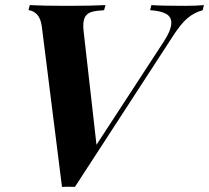

<svg xmlns="http://www.w3.org/2000/svg" viewBox="-20 -728 820 753"><path d="M779.8 -708 774.9 -688Q742.2 -679.2 715.6 -657Q689 -634.8 655.3 -582L273.9 4.9Q265.6 4.4 248.5 4.4Q231.4 4.4 223.1 4.9L144 -624Q139.6 -656.7 124.5 -671.9Q109.4 -687 91.8 -688L96.7 -708Q146.5 -705.1 240.7 -705.1Q340.8 -705.1 393.6 -708L388.2 -688Q357.9 -686.5 340.8 -681.6Q323.7 -676.8 315.2 -664.1Q306.6 -651.4 306.6 -627Q306.6 -616.7 308.1 -604L358.4 -160.2L622.1 -564.5Q651.9 -610.4 651.9 -638.7Q651.9 -662.6 630.6 -674.1Q609.4 -685.5 568.8 -688L573.7 -708Q613.3 -705.1 704.6 -705.1Q748.5 -705.1 779.8 -708Z"/></svg>

Font: TypoPRO Playfair Display SC
Style: Bold Italic
Weight: 700
Italic angle: -14.9847°
Designer: Claus Eggers Sørensen
Foundry: Claus Eggers Sørensen
Version: Version 1.004;PS 001.004;hotconv 1.0.70;makeotf.lib2.5.58329